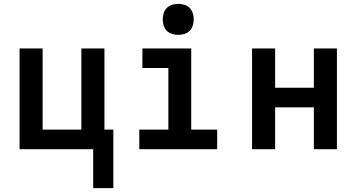

<svg xmlns="http://www.w3.org/2000/svg" viewBox="-20 -770 1840 991"><path d="M461 201V0H81V-520H200V-101H400V-520H519V-101H565V201Z M699 0V-101H849V-419H715V-520H967V-101H1101V0ZM900 -590Q884 -590 868 -595Q852 -600 841 -611Q830 -622 825 -638Q820 -654 820 -670Q820 -686 825 -702Q830 -718 841 -729Q852 -740 868 -745Q884 -750 900 -750Q916 -750 932 -745Q948 -740 959 -729Q970 -718 975 -702Q980 -686 980 -670Q980 -654 975 -638Q970 -622 959 -611Q948 -600 932 -595Q916 -590 900 -590Z M1281 0V-520H1400V-317H1600V-520H1719V0H1600V-216H1400V0Z"/></svg>

Font: Iosevka Fixed Extended
Style: Bold
Weight: 700
Width: 7
Monospace: yes
Designer: Belleve Invis
Foundry: Belleve Invis
Version: Version 24.1.1; ttfautohint (v1.8.4)